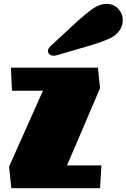

<svg xmlns="http://www.w3.org/2000/svg" viewBox="-20 -991 666 1011"><path d="M27.8 0ZM249 -751Q266.1 -766.6 310.1 -807.4Q354 -848.1 378.2 -870.4Q402.3 -892.6 432.9 -917.7Q463.4 -942.9 480.5 -952.6Q511.7 -970.7 541.5 -970.7Q578.1 -970.7 602.3 -945.1Q626.5 -919.4 626.5 -883.8Q626.5 -858.4 612.3 -835Q598.1 -811.5 569.8 -794.9Q552.2 -784.7 515.1 -771.5Q478 -758.3 444.6 -748.3Q411.1 -738.3 357.4 -723.1Q303.7 -708 278.8 -700.2Q272 -697.8 263.2 -697.8Q250 -697.8 241.2 -704.6Q232.4 -711.4 232.4 -721.7Q232.4 -736.3 249 -751ZM37.6 -634.8H495.6L506.8 -526.9L333 -120.1H514.2L506.8 0H39.6L27.8 -113.8L206.1 -513.2H43Z"/></svg>

Font: Coda ExtraBold
Style: Regular
Weight: 800
Version: Version 2.001; ttfautohint (v0.8) -r 50 -G 200 -x